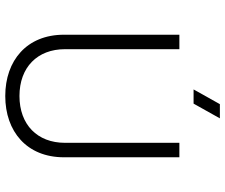

<svg xmlns="http://www.w3.org/2000/svg" viewBox="-83 -761 856 730"><g transform="rotate(90 345.0 -396.0)"><path d="M345 -42C236 -42 167 -110 167 -215V-650H112V-211C112 -70 210 12 345 12C480 12 578 -70 578 -211V-650H523V-215C523 -110 454 -42 345 -42ZM320 -704H374L430 -804H376Z"/></g></svg>

Font: Grotesk 01 Extrafine
Style: Bold
Weight: 400
Designer: Frank Adebiaye, contributions by Jérémy Landes, Ariel Martín Pérez
Foundry: Velvetyne Type Foundry
Version: Version 3.000;Glyphs 3.1.2 (3150)